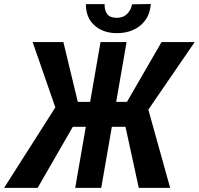

<svg xmlns="http://www.w3.org/2000/svg" viewBox="-57 -916 969 936"><path d="M245.6 -297.9 102.1 -710.9H252L322.3 -419.4H433.6L394.5 -297.9ZM306.6 -313 126.5 0H-37.1L218.8 -401.9ZM560.1 -710.9 436.5 0H309.6L433.1 -710.9ZM892.1 -710.9 608.9 -297.9H457.5L460 -419.4H562L730.5 -710.9ZM619.6 0 549.3 -322.8 659.7 -404.8 772.5 0ZM586.9 -895 678.2 -896.5Q674.8 -850.1 651.6 -817.9Q628.4 -785.6 591.1 -769.5Q553.7 -753.4 509.3 -754.4Q444.3 -755.4 402.8 -793Q361.3 -830.6 361.8 -896H453.1Q451.7 -866.7 465.1 -848.1Q478.5 -829.6 510.7 -829.1Q542.5 -828.6 561.8 -847.2Q581.1 -865.7 586.9 -895Z"/></svg>

Font: Roboto Condensed SemiBold
Style: Italic
Weight: 600
Italic angle: -12°
Designer: Christian Robertson
Foundry: Google
Version: Version 3.008; 2023